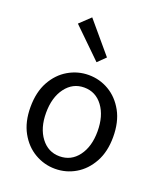

<svg xmlns="http://www.w3.org/2000/svg" viewBox="-145 -875 832 982"><g transform="rotate(20 271.0 -384.5)"><path d="M271 12Q212 12 160.5 -18Q109 -48 77.5 -105Q46 -162 46 -242Q46 -324 77.5 -381Q109 -438 160.5 -468Q212 -498 271 -498Q331 -498 382 -468Q433 -438 464.5 -381Q496 -324 496 -242Q496 -162 464.5 -105Q433 -48 382 -18Q331 12 271 12ZM271 -56Q334 -56 372.5 -107.5Q411 -159 411 -242Q411 -326 372.5 -378Q334 -430 271 -430Q209 -430 170 -378Q131 -326 131 -242Q131 -159 170 -107.5Q209 -56 271 -56ZM285 -573 128 -726 186 -781 327 -614Z"/></g></svg>

Font: .
Style: 
Weight: 400
Designer: Paul D. Hunt, Dalton Maag
Foundry: Dalton Maag Ltd
Version: Version 1.200